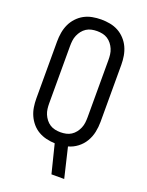

<svg xmlns="http://www.w3.org/2000/svg" viewBox="-168 -826 837 1090"><g transform="rotate(20 250.0 -281.5)"><path d="M284 180 241 8Q215 7 189.5 1Q164 -5 141.5 -18Q119 -31 102 -51Q85 -71 74.5 -94.5Q64 -118 60 -143.5Q56 -169 56 -195V-540Q56 -567 60.5 -593.5Q65 -620 76 -644Q87 -668 105.5 -688Q124 -708 147 -720.5Q170 -733 196.5 -738Q223 -743 250 -743Q277 -743 303.5 -738Q330 -733 353 -720.5Q376 -708 394.5 -688Q413 -668 424 -644Q435 -620 439.5 -593.5Q444 -567 444 -540V-195Q444 -164 437.5 -133Q431 -102 415 -75Q399 -48 373.5 -28.5Q348 -9 318 -1L361 180ZM250 -62Q267 -62 283.5 -65.5Q300 -69 314 -78Q328 -87 338.5 -100.5Q349 -114 355.5 -129.5Q362 -145 364 -161.5Q366 -178 366 -195V-540Q366 -557 364 -573.5Q362 -590 355.5 -605.5Q349 -621 338.5 -634.5Q328 -648 314 -657Q300 -666 283.5 -669.5Q267 -673 250 -673Q233 -673 216.5 -669.5Q200 -666 186 -657Q172 -648 161.5 -634.5Q151 -621 144.5 -605.5Q138 -590 136 -573.5Q134 -557 134 -540V-195Q134 -178 136 -161.5Q138 -145 144.5 -129.5Q151 -114 161.5 -100.5Q172 -87 186 -78Q200 -69 216.5 -65.5Q233 -62 250 -62Z"/></g></svg>

Font: HulyMono
Style: Regular
Weight: 400
Monospace: yes
Designer: Belleve Invis
Foundry: Belleve Invis
Version: Version 33.2.5; ttfautohint (v1.8.4)